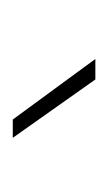

<svg xmlns="http://www.w3.org/2000/svg" viewBox="46 -836 170 302"><g transform="rotate(90 131.0 -685.0)"><path d="M105 -750 196.8 -620.1H168L72.8 -750Z"/></g></svg>

Font: Vazirmatn UI FD Thin
Style: Regular
Weight: 100
Designer: Saber Rastikerdar
Foundry: Saber Rastikerdar
Version: Version 33.003